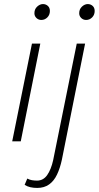

<svg xmlns="http://www.w3.org/2000/svg" viewBox="-20 -694 485 943"><path d="M40 0 137 -480H178L82 0ZM183 -596Q169 -596 159 -605.5Q149 -615 149 -629Q149 -649 162.5 -661.5Q176 -674 191 -674Q205 -674 215 -665Q225 -656 225 -640Q225 -621 212.5 -608.5Q200 -596 183 -596ZM163 229Q144 229 129 225.5Q114 222 101 214L114 183Q125 189 137 191Q149 193 162 193Q193 193 212 165.5Q231 138 241 93L357 -480H398L284 90Q275 132 260 163.5Q245 195 221 212Q197 229 163 229ZM403 -596Q389 -596 379 -605.5Q369 -615 369 -629Q369 -649 382.5 -661.5Q396 -674 411 -674Q425 -674 435 -665Q445 -656 445 -640Q445 -621 432.5 -608.5Q420 -596 403 -596Z"/></svg>

Font: Source Sans 3 ExtraLight Light
Style: Italic
Weight: 300
Italic angle: -11°
Version: Version 3.052;hotconv 1.1.0;makeotfexe 2.6.0